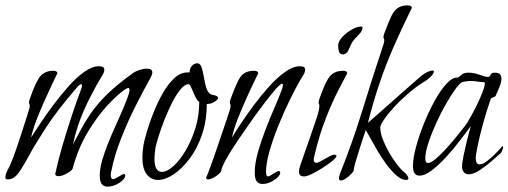

<svg xmlns="http://www.w3.org/2000/svg" viewBox="-22 -652 1896 716"><path d="M379 44Q366 44 358 35Q350 26 350 2Q350 -23 359 -54Q368 -85 381 -117.5Q394 -150 407.5 -179.5Q421 -209 430 -230Q443 -260 452 -283.5Q461 -307 461 -317Q461 -324 456 -324Q453 -324 445 -319Q418 -301 380 -260.5Q342 -220 306 -160.5Q270 -101 249 -24Q247 -16 228 -5.5Q209 5 196 5Q184 5 184 -4Q184 -5 184.5 -6Q185 -7 185 -8Q194 -51 210.5 -107.5Q227 -164 245.5 -220Q264 -276 279 -315Q284 -328 284 -333Q284 -338 281 -338Q276 -338 266 -327Q193 -243 151 -178.5Q109 -114 85.5 -70.5Q62 -27 45.5 -5Q29 17 6 17Q-2 17 -2 9Q-2 -2 7.5 -20Q17 -38 19 -44Q29 -68 39 -97.5Q49 -127 58.5 -156Q68 -185 75 -207.5Q82 -230 85 -239Q89 -251 89 -257Q89 -262 87.5 -264Q86 -266 86 -270Q86 -274 89 -283Q110 -344 127 -366Q144 -388 177 -388Q191 -388 192 -379Q185 -364 171.5 -336Q158 -308 142.5 -273Q127 -238 113.5 -203Q100 -168 94 -139Q107 -159 128.5 -192Q150 -225 177.5 -261.5Q205 -298 234.5 -331Q264 -364 293 -384.5Q322 -405 347 -405Q355 -405 361 -402.5Q367 -400 367 -392Q367 -383 360 -372Q317 -300 290.5 -239.5Q264 -179 250 -113Q274 -160 295 -195.5Q316 -231 340.5 -260.5Q365 -290 397.5 -319Q430 -348 476 -381Q483 -386 498 -391Q513 -396 526 -396Q546 -396 546 -382Q546 -375 540 -363Q514 -317 484 -257.5Q454 -198 429.5 -135.5Q405 -73 394 -18Q391 -8 391 2Q391 16 400 16Q406 16 421 6.5Q436 -3 440 -3Q445 -3 445 3Q445 15 423.5 29.5Q402 44 379 44Z M567 19Q542 19 525.5 -1.5Q509 -22 509 -65Q509 -75 510 -86.5Q511 -98 513 -111Q516 -128 525.5 -160.5Q535 -193 550 -231Q565 -269 584.5 -303.5Q604 -338 627.5 -360Q651 -382 678 -382H685Q685 -395 693 -405.5Q701 -416 715 -416Q726 -415 731 -397.5Q736 -380 739.5 -357.5Q743 -335 750 -317.5Q757 -300 772 -298Q791 -295 791 -287Q791 -279 772 -269Q765 -266 759 -265Q753 -264 749 -264Q749 -201 731 -149Q713 -97 684.5 -59.5Q656 -22 625 -1.5Q594 19 567 19ZM582 -11Q600 -11 623.5 -31.5Q647 -52 669 -88.5Q691 -125 706 -172Q721 -219 721 -272Q713 -277 705.5 -293Q698 -309 692 -323.5Q686 -338 681 -338Q667 -338 651 -318.5Q635 -299 620 -269.5Q605 -240 592 -207Q579 -174 570 -145.5Q561 -117 558 -102Q556 -89 555 -78.5Q554 -68 554 -60Q554 -11 582 -11Z M957 34Q943 34 935.5 24.5Q928 15 928 -9Q928 -42 939.5 -83Q951 -124 967.5 -167Q984 -210 1001 -249Q1018 -288 1028 -315Q1033 -328 1033 -335Q1033 -340 1030 -340Q1025 -340 1008 -322Q994 -306 969.5 -274.5Q945 -243 917 -203.5Q889 -164 863 -125.5Q837 -87 820.5 -57Q804 -27 803 -15Q803 -11 794 -3Q785 5 773.5 11Q762 17 754 17Q747 17 746 10Q747 11 755 -9.5Q763 -30 774.5 -63Q786 -96 798 -131.5Q810 -167 820 -196.5Q830 -226 834 -239Q838 -251 838 -257Q838 -262 836.5 -264Q835 -266 835 -270Q835 -274 838 -283Q853 -324 864 -347Q875 -370 889 -379Q903 -388 926 -388Q940 -388 941 -379Q934 -364 920.5 -336Q907 -308 891.5 -273Q876 -238 862.5 -203Q849 -168 843 -139Q855 -159 876.5 -191.5Q898 -224 925.5 -261Q953 -298 982.5 -330.5Q1012 -363 1041.5 -384Q1071 -405 1096 -405Q1104 -405 1110 -402.5Q1116 -400 1116 -392Q1116 -383 1109 -372Q1085 -333 1060.5 -283Q1036 -233 1015.5 -182Q995 -131 982.5 -86Q970 -41 970 -12Q970 6 978 6Q981 6 989 1Q997 -4 1005.5 -9Q1014 -14 1017 -14Q1023 -14 1023 -8Q1023 0 1012.5 10Q1002 20 987 27Q972 34 957 34Z M1259 -449Q1245 -449 1242 -459.5Q1239 -470 1239 -482Q1239 -497 1254 -513.5Q1269 -530 1289.5 -541.5Q1310 -553 1324 -553Q1329 -553 1330 -550Q1330 -539 1321.5 -529Q1313 -519 1303 -509Q1293 -499 1287 -486Q1283 -476 1277 -464Q1271 -452 1259 -449ZM1112 6Q1093 6 1093 -12Q1093 -21 1097 -33Q1119 -96 1133 -136.5Q1147 -177 1155 -200.5Q1163 -224 1166 -236.5Q1169 -249 1169 -257Q1169 -262 1167.5 -264Q1166 -266 1166 -270Q1166 -274 1169 -283Q1190 -344 1207 -366Q1224 -388 1258 -388Q1272 -388 1273 -379Q1263 -360 1240.5 -317Q1218 -274 1193 -210.5Q1168 -147 1149 -65Q1148 -62 1148 -57Q1148 -45 1158 -45Q1164 -45 1177 -52.5Q1190 -60 1204 -67.5Q1218 -75 1225 -75Q1232 -75 1233 -71Q1233 -65 1218 -52.5Q1203 -40 1182 -26.5Q1161 -13 1141.5 -3.5Q1122 6 1112 6Z M1249 21Q1242 21 1242 12Q1242 8 1247 -7Q1294 -125 1330.5 -244Q1367 -363 1407 -483Q1411 -495 1411 -501Q1411 -506 1409.5 -508Q1408 -510 1408 -514Q1408 -518 1411 -527Q1426 -568 1437 -591Q1448 -614 1462.5 -623Q1477 -632 1499 -632Q1513 -632 1514 -623Q1477 -548 1447.5 -481Q1418 -414 1394.5 -345Q1371 -276 1350 -194Q1350 -194 1369 -210.5Q1388 -227 1415.5 -251.5Q1443 -276 1472 -301.5Q1501 -327 1522.5 -346Q1544 -365 1549 -369Q1563 -380 1574 -384.5Q1585 -389 1590 -389Q1596 -389 1596 -385Q1596 -374 1569 -353Q1535 -333 1504 -306.5Q1473 -280 1448.5 -253.5Q1424 -227 1410 -206Q1396 -185 1396 -177Q1396 -157 1405.5 -132.5Q1415 -108 1429 -83.5Q1443 -59 1457.5 -40Q1472 -21 1482 -13Q1501 3 1501 13Q1501 19 1492 19Q1475 19 1456 2Q1437 -15 1418.5 -40Q1400 -65 1384.5 -92Q1369 -119 1357.5 -139.5Q1346 -160 1342 -167Q1339 -159 1332 -137.5Q1325 -116 1317 -91Q1309 -66 1303 -45Q1297 -24 1297 -17Q1297 -13 1288 -3.5Q1279 6 1268 13.5Q1257 21 1249 21Z M1542 3Q1518 3 1518 -33Q1518 -61 1529 -102.5Q1540 -144 1558 -189Q1576 -234 1597.5 -273.5Q1619 -313 1641.5 -338Q1664 -363 1683 -363H1686L1697 -371Q1702 -377 1709.5 -379Q1717 -381 1725 -381Q1745 -381 1767 -373Q1789 -365 1797 -365Q1804 -365 1807.5 -373Q1811 -381 1823 -381Q1837 -381 1842.5 -375Q1848 -369 1848 -359Q1848 -345 1840 -326.5Q1832 -308 1827 -296Q1826 -292 1818 -289.5Q1810 -287 1808 -283Q1792 -237 1779 -189.5Q1766 -142 1759 -107Q1752 -72 1752 -64Q1752 -39 1766 -39Q1778 -39 1792 -49.5Q1806 -60 1819.5 -73Q1833 -86 1842 -96.5Q1851 -107 1852 -107Q1854 -107 1854 -103Q1854 -99 1851 -91Q1848 -83 1844 -80Q1834 -71 1813 -52.5Q1792 -34 1768 -18Q1744 -2 1726 -2Q1705 -2 1701 -27Q1701 -45 1707 -73.5Q1713 -102 1720.5 -132Q1728 -162 1734 -182Q1719 -162 1695.5 -131Q1672 -100 1644.5 -69.5Q1617 -39 1590 -18Q1563 3 1542 3ZM1574 -44Q1584 -44 1600.5 -57.5Q1617 -71 1636.5 -92Q1656 -113 1673.5 -134Q1691 -155 1703.5 -171.5Q1716 -188 1719 -192Q1735 -218 1750.5 -248.5Q1766 -279 1776 -304.5Q1786 -330 1786 -340Q1786 -346 1781 -346H1778Q1768 -346 1757.5 -348Q1747 -350 1733 -350Q1719 -350 1703 -346Q1694 -344 1677.5 -321.5Q1661 -299 1641.5 -265Q1622 -231 1604.5 -192.5Q1587 -154 1575.5 -119Q1564 -84 1564 -61Q1564 -44 1574 -44Z"/></svg>

Font: Bilbo
Style: Regular
Weight: 400
Designer: Robert E. Leuschke
Foundry: Robert E. Leuschke
Version: Version 1.100